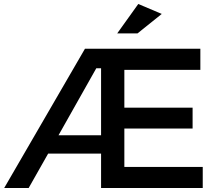

<svg xmlns="http://www.w3.org/2000/svg" viewBox="-20 -945 1085 965"><path d="M793 -875 671 -777H569L675 -925ZM605 -106H999V0H488V-173H222L124 0H1L407 -700H987V-594H605V-404H948V-299H605ZM274 -265H488V-602H464Z"/></svg>

Font: Steamflix Grotesk
Style: Regular
Weight: 400
Designer: Julieta Ulanovsky
Foundry: Julieta Ulanovsky
Version: Version 4.000;PS 004.000;hotconv 1.0.88;makeotf.lib2.5.64775